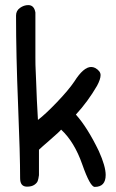

<svg xmlns="http://www.w3.org/2000/svg" viewBox="-20 -732 455 754"><path d="M395 -45Q395 2 352 2Q334 2 303 -86.5Q272 -175 220 -223Q215 -216 177.5 -183.5Q140 -151 133 -144V-44Q131 -29 128 -21Q125 -13 114.5 -6Q104 1 86 1Q59 1 59 -32Q59 -125 51 -320.5Q43 -516 43 -671Q43 -690 58.5 -701Q74 -712 91 -712Q114 -712 119 -683V-506Q119 -474 120 -458Q121 -442 122 -410Q124 -344 129 -261Q158 -283 203.5 -330.5Q249 -378 272 -412Q308 -469 338 -469Q346 -469 354 -465Q375 -453 375 -437Q375 -421 361 -395Q325 -333 278 -282Q323 -232 368 -139Q395 -79 395 -45Z"/></svg>

Font: Patrick Hand
Style: Regular
Weight: 400
Designer: Patrick Wagesreiter
Foundry: Patrick Wagesreiter
Version: Version 1.003;PS 001.003;hotconv 1.0.70;makeotf.lib2.5.58329